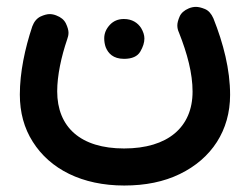

<svg xmlns="http://www.w3.org/2000/svg" viewBox="-20 -290 743 572"><path d="M350.1 262.7C413.1 262.7 468.3 251.5 515.6 228.5C610.4 182.6 665.5 98.6 665.5 -7.3C665.5 -83 645.5 -160.6 615.7 -235.4C609.4 -249.5 601.1 -258.8 590.3 -263.2C579.6 -267.6 570.8 -269.5 564 -269.5C556.6 -269.5 549.8 -268.1 542.5 -265.1C528.8 -259.3 519.5 -251 515.1 -240.7C510.7 -230.5 508.3 -221.7 508.3 -214.4C508.3 -207 509.8 -200.2 513.2 -192.9C538.1 -129.9 553.7 -71.3 553.7 -17.1C553.7 88.9 480 152.3 349.6 152.3C220.2 152.3 150.4 88.9 150.4 -18.1C150.4 -64.9 162.6 -121.6 180.2 -172.9C182.6 -179.2 184.1 -186 184.1 -192.4C184.1 -199.7 181.6 -209 176.3 -220.2C170.9 -231 161.6 -238.8 147.5 -244.1C141.1 -246.6 134.3 -248 127.9 -248C120.6 -248 111.3 -245.6 100.6 -240.7C89.8 -235.4 81.5 -225.6 76.2 -211.4C54.2 -145.5 39.1 -74.2 39.1 -8.3C39.1 44.9 51.8 91.8 77.6 132.3C128.9 213.9 224.6 262.7 350.1 262.7ZM290.5 -175.8C290.5 -166.5 292 -157.7 294.9 -149.4C302.2 -131.3 316.9 -114.7 349.6 -114.7C373.5 -114.7 389.6 -122.1 397.9 -136.2C406.2 -150.4 410.2 -163.1 410.2 -175.3C410.2 -185.5 406.7 -195.8 400.4 -206.5C390.6 -221.7 374 -233.4 349.1 -233.4C332 -233.4 317.9 -227.5 307.1 -215.8C295.9 -203.6 290.5 -190.4 290.5 -175.8Z"/></svg>

Font: Mikhak SemiBold
Style: Regular
Weight: 600
Designer: Amin Abedi
Version: Version 3.2